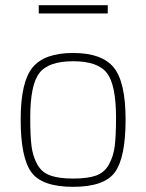

<svg xmlns="http://www.w3.org/2000/svg" viewBox="-20 -714 566 743"><path d="M106 -453Q152 -509 263 -509Q374 -509 420 -453Q466 -397 466 -251Q466 -105 425 -48Q384 9 263 9Q142 9 101 -48Q60 -105 60 -251Q60 -397 106 -453ZM175 -35Q207 -23 263 -23Q319 -23 351.5 -34.5Q384 -46 401.5 -77.5Q419 -109 424 -148.5Q429 -188 429 -259Q429 -385 394 -431Q359 -477 263 -477Q167 -477 132 -431Q97 -385 97 -259Q97 -188 102 -148.5Q107 -109 124.5 -77.5Q142 -46 175 -35ZM130 -662V-694H397V-662Z"/></svg>

Font: Titillium Web[RUS by Daymarius]
Style: Regular
Weight: 200
Designer: Cyrillization by Daymarius
Foundry: Cyrillization by Daymarius
Version: Version 1.002 September 11, 2018